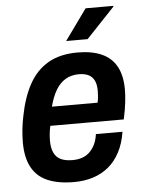

<svg xmlns="http://www.w3.org/2000/svg" viewBox="-53 -765 612 820"><g transform="rotate(-5 253.5 -355.5)"><path d="M232 12Q164 12 118.5 -7.5Q73 -27 50.5 -69Q28 -111 28 -175Q28 -202 31 -231Q34 -260 40 -288Q55 -366 85.5 -422Q116 -478 167 -508Q218 -538 294 -538Q356 -538 398 -519Q440 -500 461 -461Q482 -422 482 -363Q482 -340 478.5 -308.5Q475 -277 466 -236H151Q147 -217 145.5 -201.5Q144 -186 144 -173Q144 -142 153.5 -121.5Q163 -101 182.5 -91.5Q202 -82 233 -82Q254 -82 272 -87.5Q290 -93 304 -105.5Q318 -118 328 -137Q338 -156 342 -184H456Q448 -134 428.5 -97Q409 -60 380 -36Q351 -12 313.5 0Q276 12 232 12ZM165 -317H361Q364 -332 365 -345Q366 -358 366 -368Q366 -395 357.5 -412Q349 -429 332.5 -437Q316 -445 292 -445Q258 -445 233.5 -430Q209 -415 192.5 -387Q176 -359 165 -317ZM250 -591 345 -723H464V-720L342 -591Z"/></g></svg>

Font: Archivo SemiCondensed SemiBold
Style: Italic
Weight: 600
Width: 4
Italic angle: -10°
Designer: Hector Gatti
Foundry: Omnibus-Type
Version: Version 2.001